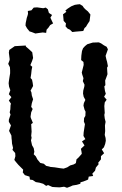

<svg xmlns="http://www.w3.org/2000/svg" viewBox="-20 -878 578 911"><path d="M298 13 284 8 263 11 241 10 228 9 208 0 199 4 185 -6 168 -11 150 -14 135 -24 122 -26 120 -40 98 -47 88 -60 90 -73 80 -83 67 -96 56 -109 48 -119 53 -137 52 -152 39 -167 42 -176 37 -197 36 -213 35 -219 34 -235 23 -257 32 -283 22 -300V-310L30 -334L26 -345L29 -359L30 -379L32 -386L22 -401L34 -417L22 -431L29 -450L23 -467L21 -483L22 -492L25 -512L28 -530V-545L27 -559L19 -575L25 -591L26 -597L22 -628L24 -641L40 -652L50 -659L67 -660L102 -662L103 -657L117 -645L133 -630L137 -603L132 -588L124 -569L133 -561L130 -546L128 -527L125 -508L132 -500L135 -485L137 -470L125 -448L129 -440L131 -425L137 -407L131 -388L128 -371L135 -361L128 -345L125 -325L126 -319L136 -295L128 -289L130 -253L128 -234L130 -224L127 -212L132 -189L140 -175L143 -158L140 -146L150 -136L157 -122L171 -105L188 -101L199 -91L213 -88L219 -86L240 -84L265 -80L282 -78L299 -84L313 -93L330 -98L340 -104L343 -122L353 -131L368 -148L367 -157L364 -172L381 -188L369 -207L385 -218L376 -233L377 -250L383 -289L378 -301L379 -318L385 -328L386 -348L381 -358L376 -377L378 -389L385 -404L377 -419L374 -434L375 -448L380 -467L381 -476L373 -493L376 -507L370 -525L368 -534L373 -554L377 -570L376 -584L365 -593L366 -614L369 -636L374 -649L383 -659L394 -668L420 -676L449 -677L460 -672L473 -663L486 -656L492 -644L481 -613L485 -595L488 -585L492 -564L488 -557L489 -538L490 -526L485 -512L479 -496L480 -474L475 -468L478 -447L482 -433L474 -419L486 -405L477 -392L475 -375L476 -358L477 -342L475 -333L477 -316L481 -300L478 -283L479 -256L477 -238L481 -223L482 -210L479 -195L473 -179L463 -169L474 -151L459 -137V-122L446 -106L448 -99L435 -83L431 -68L418 -54L422 -43L401 -40L398 -26L376 -17L362 -13L361 -6L344 -1L325 2L314 7ZM148 -719 130 -726 120 -729 108 -744 101 -757 102 -769 105 -783 107 -793 111 -805 113 -813 112 -826 129 -829 140 -842 156 -843 185 -839 197 -842 207 -834 212 -817 219 -812 227 -807 219 -794 222 -788 227 -777 232 -767 218 -759 210 -747 201 -737 199 -722 183 -724 161 -721ZM323 -726 312 -737 301 -742 291 -753 293 -767 282 -779 281 -790 280 -801 279 -810 295 -822 290 -828 301 -837 318 -848 335 -855 348 -857 359 -858 372 -850 378 -841 386 -833 397 -824 409 -809 407 -794 405 -778 395 -763 388 -751 381 -745 375 -731 364 -730 352 -729 340 -728Z"/></svg>

Font: Winky Rough
Style: Regular
Weight: 400
Designer: Simon Atzbach
Foundry: typofactur
Version: Version 1.206